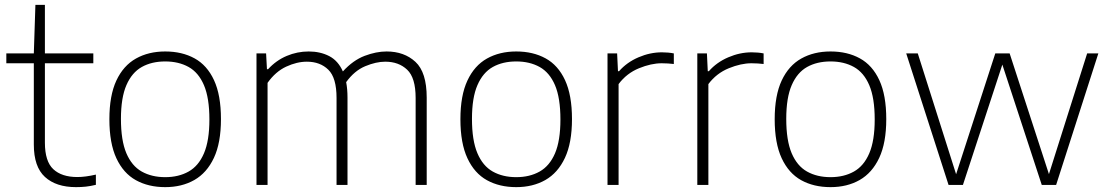

<svg xmlns="http://www.w3.org/2000/svg" viewBox="-20 -760 4572 789"><path d="M292.5 9Q210.5 9 164.8 -32.8Q119 -74.5 119 -166V-500H6V-540.5H119L125.5 -740H164.5V-540.5H363.5V-500H164.5V-174Q164.5 -97 199 -64.8Q233.5 -32.5 298 -32.5Q330.5 -32.5 374 -42.5V-0.5Q351.5 5 332.5 7Q313.5 9 292.5 9Z M659 9Q590 9 538.5 -19.5Q487 -48 458.2 -109.8Q429.5 -171.5 429.5 -270Q429.5 -367.5 458.2 -429Q487 -490.5 538.8 -519.5Q590.5 -548.5 659 -548.5Q728 -548.5 779.5 -520.2Q831 -492 859.5 -430.5Q888 -369 888 -270.5Q888 -173 859 -111.2Q830 -49.5 778.5 -20.2Q727 9 659 9ZM659 -32Q714 -32 755 -55Q796 -78 818.2 -130Q840.5 -182 840.5 -269Q840.5 -357.5 818.2 -409.8Q796 -462 755 -484.8Q714 -507.5 659 -507.5Q603.5 -507.5 562.8 -484.8Q522 -462 499.5 -410.2Q477 -358.5 477 -271.5Q477 -183 499.2 -130.5Q521.5 -78 562.5 -55Q603.5 -32 659 -32Z M1034 0V-540.5H1073.5L1077 -475.5H1081.5Q1115 -512 1158.2 -530.2Q1201.5 -548.5 1248.5 -548.5Q1296 -548.5 1332.8 -529.5Q1369.5 -510.5 1389 -466.5Q1431 -512.5 1478.5 -530.5Q1526 -548.5 1568.5 -548.5Q1641 -548.5 1687.2 -505.8Q1733.5 -463 1733.5 -359V0H1688V-357.5Q1688 -440.5 1653.2 -473.5Q1618.5 -506.5 1563 -506.5Q1525.5 -506.5 1481 -488Q1436.5 -469.5 1402.5 -422.5Q1408 -394 1408 -359.5V0H1363V-357.5Q1363 -440.5 1329.2 -473.5Q1295.5 -506.5 1241 -506.5Q1200 -506.5 1156.2 -486.2Q1112.5 -466 1079.5 -419.5V0Z M2101.5 9Q2032.5 9 1981 -19.5Q1929.5 -48 1900.8 -109.8Q1872 -171.5 1872 -270Q1872 -367.5 1900.8 -429Q1929.5 -490.5 1981.2 -519.5Q2033 -548.5 2101.5 -548.5Q2170.5 -548.5 2222 -520.2Q2273.5 -492 2302 -430.5Q2330.5 -369 2330.5 -270.5Q2330.5 -173 2301.5 -111.2Q2272.5 -49.5 2221 -20.2Q2169.5 9 2101.5 9ZM2101.5 -32Q2156.5 -32 2197.5 -55Q2238.5 -78 2260.8 -130Q2283 -182 2283 -269Q2283 -357.5 2260.8 -409.8Q2238.5 -462 2197.5 -484.8Q2156.5 -507.5 2101.5 -507.5Q2046 -507.5 2005.2 -484.8Q1964.5 -462 1942 -410.2Q1919.5 -358.5 1919.5 -271.5Q1919.5 -183 1941.8 -130.5Q1964 -78 2005 -55Q2046 -32 2101.5 -32Z M2476.5 0V-540.5H2516L2519.5 -467.5H2524Q2556 -504 2603.8 -524.5Q2651.5 -545 2700 -545Q2726.5 -545 2749 -540.5V-497Q2737 -498.5 2725 -499.2Q2713 -500 2699 -500Q2656 -500 2605.8 -479.5Q2555.5 -459 2522 -414.5V0Z M2845.5 0V-540.5H2885L2888.5 -467.5H2893Q2925 -504 2972.8 -524.5Q3020.5 -545 3069 -545Q3095.5 -545 3118 -540.5V-497Q3106 -498.5 3094 -499.2Q3082 -500 3068 -500Q3025 -500 2974.8 -479.5Q2924.5 -459 2891 -414.5V0Z M3393 9Q3324 9 3272.5 -19.5Q3221 -48 3192.2 -109.8Q3163.5 -171.5 3163.5 -270Q3163.5 -367.5 3192.2 -429Q3221 -490.5 3272.8 -519.5Q3324.5 -548.5 3393 -548.5Q3462 -548.5 3513.5 -520.2Q3565 -492 3593.5 -430.5Q3622 -369 3622 -270.5Q3622 -173 3593 -111.2Q3564 -49.5 3512.5 -20.2Q3461 9 3393 9ZM3393 -32Q3448 -32 3489 -55Q3530 -78 3552.2 -130Q3574.5 -182 3574.5 -269Q3574.5 -357.5 3552.2 -409.8Q3530 -462 3489 -484.8Q3448 -507.5 3393 -507.5Q3337.5 -507.5 3296.8 -484.8Q3256 -462 3233.5 -410.2Q3211 -358.5 3211 -271.5Q3211 -183 3233.2 -130.5Q3255.5 -78 3296.5 -55Q3337.5 -32 3393 -32Z M3878 0 3704 -540.5H3751.5L3909 -44L4070 -540.5H4129L4290.5 -44.5L4447.5 -540.5H4493.5L4320 0H4261L4099 -494.5L3937 0Z"/></svg>

Font: Encode Sans SemiExpanded SemiExpanded ExtraLight
Style: Regular
Weight: 200
Width: 6
Designer: Multiple Designers
Foundry: Impallari Type
Version: Version 3.000; ttfautohint (v1.8.3) -l 8 -r 50 -G 200 -x 14 